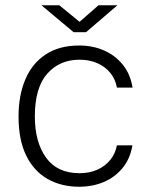

<svg xmlns="http://www.w3.org/2000/svg" viewBox="-20 -700 580 730"><path d="M281.5 -527Q332 -527 374.8 -508.5Q417.5 -490 446.5 -454.5Q475.5 -419 484 -367H424.5Q419 -398.5 400 -422.2Q381 -446 350.8 -459.5Q320.5 -473 282 -473Q207 -473 159.8 -420Q112.5 -367 112.5 -257Q112.5 -160 155 -100.8Q197.5 -41.5 282.5 -41.5Q321 -41.5 351 -55.2Q381 -69 400 -93Q419 -117 424.5 -147.5H483.5Q475 -96.5 446 -61.2Q417 -26 374.5 -8Q332 10 281.5 10Q213 10 161 -19.5Q109 -49 79.8 -108.2Q50.5 -167.5 50.5 -257Q50.5 -337.5 76.5 -398.5Q102.5 -459.5 154 -493.2Q205.5 -527 281.5 -527ZM260 -577.5 137.5 -680H205.5L282.5 -617L354.5 -680H426.5L307 -577.5Z"/></svg>

Font: Public Sans Thin ExtraLight
Style: Regular
Weight: 250
Version: Version 1.007